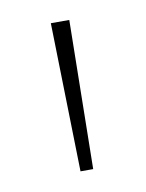

<svg xmlns="http://www.w3.org/2000/svg" viewBox="-44 -749 250 328"><g transform="rotate(-10 80.5 -585.0)"><path d="M97 -714H65L71 -456H93Z"/></g></svg>

Font: Noto Sans Georgian ExtraCondensed Thin
Style: Regular
Weight: 100
Width: 2
Designer: Monotype Design Team, Akaki Razmadze
Foundry: Google LLC
Version: Version 2.005